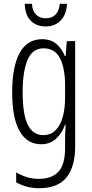

<svg xmlns="http://www.w3.org/2000/svg" viewBox="-20 -748 482 1009"><path d="M201 -542Q247 -542 276 -517.5Q305 -493 321 -453H325L331 -532H375V20Q375 128 329.5 184.5Q284 241 185 241Q119 241 65 210V158Q95 175 123.5 183.5Q152 192 184 192Q252 192 287 154.5Q322 117 322 30V-2Q322 -21 322.5 -43.5Q323 -66 325 -93H322Q305 -46 273.5 -18Q242 10 196 10Q123 10 83.5 -58Q44 -126 44 -264Q44 -398 83.5 -470Q123 -542 201 -542ZM209 -494Q150 -494 124.5 -432.5Q99 -371 99 -264Q99 -147 126 -92.5Q153 -38 207 -38Q247 -38 272.5 -64Q298 -90 310 -134.5Q322 -179 322 -233V-300Q322 -389 295.5 -441.5Q269 -494 209 -494ZM332 -728Q330 -673 299.5 -641Q269 -609 220 -609Q172 -609 142 -638.5Q112 -668 110 -728H148Q150 -691 169 -671.5Q188 -652 221 -652Q254 -652 272.5 -672Q291 -692 294 -728Z"/></svg>

Font: Noto Sans Sinhala ExtraCondensed Light
Style: Regular
Weight: 300
Width: 2
Designer: Jelle Bosma - Monotype Design Team
Foundry: Monotype Imaging Inc.
Version: Version 2.006; ttfautohint (v1.8.4.7-5d5b)